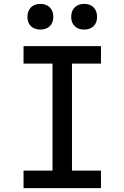

<svg xmlns="http://www.w3.org/2000/svg" viewBox="-20 -967 640 987"><path d="M101 0V-90H250V-640H101V-730H499V-640H350V-90H499V0ZM413 -815Q382 -815 364 -832.5Q346 -850 346 -880Q346 -911 364 -929Q382 -947 413 -947Q443 -947 461 -929Q479 -911 479 -880Q479 -850 461 -832.5Q443 -815 413 -815ZM187 -815Q157 -815 139 -832.5Q121 -850 121 -880Q121 -911 139 -929Q157 -947 187 -947Q218 -947 236 -929Q254 -911 254 -880Q254 -850 236 -832.5Q218 -815 187 -815Z"/></svg>

Font: JetBrains Mono NL Medium
Style: Regular
Weight: 500
Monospace: yes
Designer: Philipp Nurullin, Konstantin Bulenkov
Foundry: JetBrains
Version: Version 2.305; ttfautohint (v1.8.4.7-5d5b)